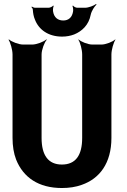

<svg xmlns="http://www.w3.org/2000/svg" viewBox="-20 -935 637 965"><path d="M291 -108C223 -108 189 -154 189 -242V-661C189 -685 203 -722 215 -735L213 -737C200 -725 164 -711 141 -711H97C74 -711 38 -725 25 -737L23 -735C32 -722 43 -685 43 -661V-242C43 -201 49 -164 61 -133C97 -43 174 10 291 10C327 10 361 5 391 -6C480 -37 540 -114 540 -242V-661C540 -685 551 -722 560 -735L559 -737C547 -725 512 -711 489 -711H445C422 -711 387 -725 375 -737L374 -735C383 -722 393 -685 393 -661V-242C393 -154 360 -108 291 -108ZM298 -832C271 -832 252 -847 247 -876C245 -884 247 -900 250 -905L247 -907C244 -902 232 -896 224 -896H156C151 -896 143 -900 140 -902L138 -899C141 -897 145 -891 145 -886C146 -869 149 -852 155 -838C175 -784 225 -751 292 -751C314 -751 335 -755 353 -762C392 -778 426 -809 436 -861C440 -880 455 -903 465 -912L463 -915C451 -906 425 -896 407 -896H368C361 -896 350 -902 347 -907L344 -905C347 -900 349 -884 347 -876C342 -847 324 -832 298 -832Z"/></svg>

Font: Asimov
Style: EdgeExtreme
Weight: 500
Designer: Google
Version: Version 2.000980: 2014